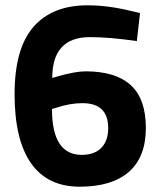

<svg xmlns="http://www.w3.org/2000/svg" viewBox="-20 -692 600 724"><path d="M496 -537Q394 -552 319 -552Q177 -552 177 -398L198 -404Q264 -423 303 -423Q416 -423 473 -371Q530 -319 530 -209.5Q530 -100 466 -44Q402 12 280.5 12Q159 12 97 -76.5Q35 -165 35 -337Q35 -509 106 -590.5Q177 -672 310 -672Q388 -672 477 -650L508 -643ZM291 -303Q244 -303 193 -286L176 -281Q176 -108 288 -108Q336 -108 362 -134.5Q388 -161 388 -209Q388 -303 291 -303Z"/></svg>

Font: Titillium-CLs Web
Style: CLs-Bold
Weight: 700
Version: Version 1.002;PS 57.000;hotconv 1.0.70;makeotf.lib2.5.55311